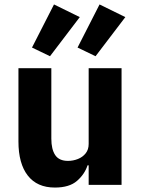

<svg xmlns="http://www.w3.org/2000/svg" viewBox="-20 -832 636 864"><path d="M379 0V-88H374Q361 -48 326.5 -18Q292 12 227 12Q147 12 105 -42Q63 -96 63 -195V-525H211V-208Q211 -160 228.5 -134Q246 -108 286 -108Q309 -108 330.5 -116.5Q352 -125 365.5 -142Q379 -159 379 -184V-525H527V0ZM339 -755 205 -579 124 -618 223 -812ZM544 -755 410 -579 329 -618 428 -812Z"/></svg>

Font: IBM Plex Sans
Style: Bold
Weight: 700
Designer: Mike Abbink, Paul van der Laan, Pieter van Rosmalen
Foundry: Bold Monday
Version: Version 3.201